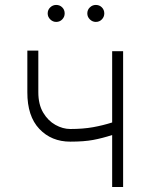

<svg xmlns="http://www.w3.org/2000/svg" viewBox="-20 -751 610 771"><path d="M474.4 -545.5V0H430.4V-208.8Q391 -196 354.2 -189.1Q317.5 -182.2 262.4 -182.2Q186.4 -182.2 138 -233.3Q89.5 -284.4 89.8 -380.7V-547.9H133.9V-380.7Q133.9 -331.7 153.4 -298.8Q172.9 -266 202.6 -249.5Q232.2 -233 262.4 -233Q313.2 -233 353.5 -240.2Q393.8 -247.5 430.4 -259.2V-545.5ZM205.6 -663Q192.1 -663 181.8 -673.1Q171.5 -683.2 171.5 -697.1Q171.5 -711.6 181.8 -721.4Q192.1 -731.2 205.6 -731.2Q220.2 -731.2 229.9 -721.4Q239.7 -711.6 239.7 -697.1Q239.7 -683.2 229.9 -673.1Q220.2 -663 205.6 -663ZM364.7 -663Q351.2 -663 340.9 -673.1Q330.6 -683.2 330.6 -697.1Q330.6 -711.6 340.9 -721.4Q351.2 -731.2 364.7 -731.2Q379.3 -731.2 389 -721.4Q398.8 -711.6 398.8 -697.1Q398.8 -683.2 389 -673.1Q379.3 -663 364.7 -663Z"/></svg>

Font: Inter UI Extra Light
Style: Regular
Weight: 200
Designer: Rasmus Andersson
Foundry: rsms
Version: 3.2;8d6f07862